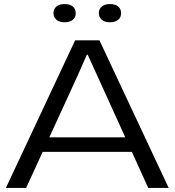

<svg xmlns="http://www.w3.org/2000/svg" viewBox="-20 -928 862 948"><path d="M9 0 351 -729H471L813 0H712L459 -557L413 -658H409L363 -554L109 0ZM181 -178 212 -250H611L640 -178ZM523 -818Q497 -818 482.5 -830.5Q468 -843 468 -863Q468 -884 483 -896Q498 -908 523 -908Q550 -908 564 -895.5Q578 -883 578 -863Q578 -842 563 -830Q548 -818 523 -818ZM299 -818Q273 -818 258.5 -830.5Q244 -843 244 -863Q244 -884 259 -896Q274 -908 299 -908Q326 -908 340 -895.5Q354 -883 354 -863Q354 -842 339 -830Q324 -818 299 -818Z"/></svg>

Font: Mona Sans Expanded
Style: Regular
Weight: 400
Width: 7
Designer: Deni Anggara
Foundry: GitHub
Version: Version 2.000